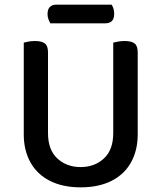

<svg xmlns="http://www.w3.org/2000/svg" viewBox="-20 -790 693 824"><path d="M326 14Q249 14 194 -14Q139 -42 110.5 -93.5Q82 -145 82 -213V-290H186V-219Q186 -147 226 -110Q266 -73 326 -73Q386 -73 426 -110Q466 -147 466 -219V-290H571V-213Q571 -145 542.5 -93.5Q514 -42 459 -14Q404 14 326 14ZM186 -252H82V-607Q88 -609 102 -611.5Q116 -614 130 -614Q159 -614 172.5 -603.5Q186 -593 186 -566ZM571 -252H466V-607Q473 -609 486.5 -611.5Q500 -614 515 -614Q544 -614 557.5 -603.5Q571 -593 571 -566ZM433 -690H196Q192 -697 188 -707Q184 -717 184 -729Q184 -751 194.5 -760.5Q205 -770 221 -770H459Q464 -763 467 -752.5Q470 -742 470 -731Q470 -709 460 -699.5Q450 -690 433 -690Z"/></svg>

Font: Baloo Bhaijaan 2 Medium
Style: Regular
Weight: 500
Designer: Sanskriti Dholi, Noopur Datye and Ek Type
Foundry: Ek Type
Version: Version 1.701